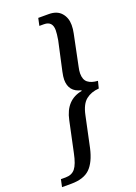

<svg xmlns="http://www.w3.org/2000/svg" viewBox="-213 -826 724 1021"><g transform="rotate(-20 149.0 -315.5)"><path d="M-38 87H-11Q24 87 43 63.5Q62 40 74 -19L111 -193Q133 -299 226 -316V-320Q159 -335 159 -404Q159 -420 165 -448L201 -612Q207 -648 207 -667Q207 -718 159 -718H133L142 -760H201Q248 -760 272 -732.5Q296 -705 296 -664Q296 -641 291 -618L255 -443Q250 -421 250 -406Q250 -370 270 -354.5Q290 -339 326 -337L316 -297Q272 -294 242.5 -270.5Q213 -247 201 -189L164 -15Q147 60 111.5 94.5Q76 129 5 129H-47Z"/></g></svg>

Font: Noto Serif Cond
Style: Italic
Weight: 400
Width: 3
Italic angle: -12°
Designer: Monotype Design Team
Foundry: Monotype Imaging Inc.
Version: Version 1.001